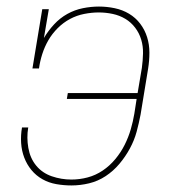

<svg xmlns="http://www.w3.org/2000/svg" viewBox="-20 -558 540 586"><path d="M198 8Q175 8 152 4Q129 0 109.5 -11Q90 -22 76 -39Q62 -56 54 -77Q46 -98 44.5 -121.5Q43 -145 47 -168Q47 -168 47 -168.5Q47 -169 47 -169H67Q67 -169 66.5 -169Q66 -169 66 -168Q61 -138 66.5 -106.5Q72 -75 90.5 -52.5Q109 -30 138 -20Q167 -10 198 -10Q223 -10 247.5 -16.5Q272 -23 293.5 -37.5Q315 -52 332 -72.5Q349 -93 360.5 -116Q372 -139 379 -163Q386 -187 390 -211L397 -256H184L187 -274H400L413 -351Q416 -373 416.5 -395Q417 -417 411 -437Q405 -457 392.5 -473.5Q380 -490 362.5 -500.5Q345 -511 324 -515.5Q303 -520 281 -520Q260 -520 237 -515.5Q214 -511 193.5 -500Q173 -489 156 -472Q139 -455 127.5 -435Q116 -415 109 -393Q102 -371 99 -349H79L109 -530H129L114 -442Q127 -464 145 -483.5Q163 -503 185.5 -515.5Q208 -528 233 -533Q258 -538 282 -538Q306 -538 330 -533Q354 -528 374 -516Q394 -504 408 -485.5Q422 -467 429 -444.5Q436 -422 436 -397.5Q436 -373 432 -348L409 -208Q404 -182 397 -156Q390 -130 376.5 -105Q363 -80 344.5 -58Q326 -36 302.5 -20.5Q279 -5 252 1.5Q225 8 198 8Z"/></svg>

Font: Iosevka Slab Thin Oblique
Style: Regular
Weight: 100
Italic angle: -9°
Monospace: yes
Designer: Belleve Invis
Foundry: Belleve Invis
Version: Version 11.1.0; ttfautohint (v1.8.3)